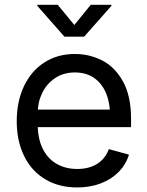

<svg xmlns="http://www.w3.org/2000/svg" viewBox="-20 -781 623 812"><path d="M50.8 -268.6Q50.8 -351.6 81.3 -416.3Q111.8 -481 167.5 -516.8Q223.1 -552.7 296.4 -552.7Q358.9 -552.7 412.6 -525.1Q466.3 -497.6 500.2 -436.3Q534.2 -375 534.2 -279.8V-243.2H110.4V-317.4H486.8L445.8 -290Q445.8 -344.7 428.7 -386.2Q411.6 -427.7 378.2 -451.2Q344.7 -474.6 296.4 -474.6Q249 -474.6 213.4 -450.9Q177.7 -427.2 158.7 -388.2Q139.6 -349.1 139.6 -304.2V-254.9Q139.6 -195.3 160.4 -152.8Q181.2 -110.4 219 -88.4Q256.8 -66.4 307.1 -66.4Q356 -66.4 390.6 -87.9Q425.3 -109.4 440.4 -150.4L525.4 -127Q512.7 -85.4 482.2 -54.2Q451.7 -22.9 406.7 -5.6Q361.8 11.7 306.6 11.7Q228.5 11.7 170.7 -23.2Q112.8 -58.1 81.8 -121.6Q50.8 -185.1 50.8 -268.6ZM294.4 -675.3 363.8 -760.7H451.2V-756.3L335.9 -626H252.4L137.7 -756.3V-760.7H224.1Z"/></svg>

Font: Inter RS Variable
Style: Regular
Weight: 400
Designer: Rasmus Andersson (customised by Maria Ramos and Noel Pretorius)
Foundry: rsms
Version: Version 3.001;Glyphs 3.2.3 (3260)